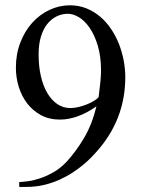

<svg xmlns="http://www.w3.org/2000/svg" viewBox="-20 -697 540 731"><path d="M457 -403.3Q457 -239.7 345.2 -116.7Q338.9 -109.4 326.4 -96.7Q314 -84 296.4 -69.3Q278.8 -54.7 256.1 -39.8Q233.4 -24.9 206.3 -12.7Q179.2 -0.5 147.7 7.1Q116.2 14.6 81.1 14.6H53.2V-3.9Q65.9 -4.4 86.9 -7.1Q107.9 -9.8 132.8 -18.1Q157.7 -26.4 184.1 -41.5Q210.4 -56.6 233.9 -81.5Q270.5 -121.6 300.5 -172.6Q330.6 -223.6 347.2 -292Q309.6 -266.1 275.1 -253.9Q240.7 -241.7 208.5 -241.7Q167.5 -241.7 136.2 -258.5Q105 -275.4 83.7 -303Q62.5 -330.6 51.5 -366Q40.5 -401.4 40.5 -439Q40.5 -491.2 57.4 -534.9Q74.2 -578.6 102.5 -610.1Q130.9 -641.6 168.2 -659.2Q205.6 -676.8 246.1 -676.8Q279.8 -676.8 308.6 -665.3Q337.4 -653.8 360.8 -634Q384.3 -614.3 402.3 -587.6Q420.4 -561 432.4 -530.8Q444.3 -500.5 450.7 -467.8Q457 -435.1 457 -403.3ZM364.7 -428.2Q364.7 -481.4 352.5 -522.5Q340.3 -563.5 321.5 -590.8Q302.7 -618.2 279.8 -631.8Q256.8 -645.5 234.9 -644.5Q212.9 -643.6 193.4 -633.5Q173.8 -623.5 158.9 -604.2Q144 -585 135.5 -556.4Q127 -527.8 127 -489.7Q127 -444.3 135.7 -406.7Q144.5 -369.1 160.4 -342.3Q176.3 -315.4 198.5 -300.5Q220.7 -285.6 248 -285.6Q262.7 -285.6 279.3 -289.6Q295.9 -293.5 311.3 -299.8Q326.7 -306.2 338.6 -313.5Q350.6 -320.8 355.5 -327.1Q359.4 -358.9 362.1 -384.3Q364.7 -409.7 364.7 -428.2Z"/></svg>

Font: Doulos SIL Am
Style: Regular
Weight: 400
Designer: Walt Agee, Victor Gaultney, Peter Martin, Debbi Hosken, Becca Hirsbrunner
Foundry: SIL International
Version: Version 5.000